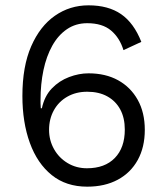

<svg xmlns="http://www.w3.org/2000/svg" viewBox="-20 -690 622 720"><path d="M312 -670Q386 -670 434 -637Q482 -604 510 -533L443 -502Q429 -548 396.5 -575.5Q364 -603 307 -603Q264 -603 231 -580.5Q198 -558 176 -518.5Q154 -479 143 -427Q132 -375 132 -315Q132 -310 132 -302.5Q132 -295 133 -284H137Q147 -330 174.5 -358.5Q202 -387 239 -401Q276 -415 312 -415Q376 -415 423 -389Q470 -363 496.5 -315.5Q523 -268 523 -203Q523 -138 496.5 -90Q470 -42 421.5 -16Q373 10 307 10Q228 10 174 -33.5Q120 -77 92 -154Q64 -231 64 -330Q64 -441 97 -516.5Q130 -592 186 -631Q242 -670 312 -670ZM307 -346Q265 -346 232.5 -327.5Q200 -309 182 -276.5Q164 -244 164 -203Q164 -164 182.5 -131Q201 -98 233.5 -78.5Q266 -59 306 -59Q373 -59 410.5 -97.5Q448 -136 448 -204Q448 -248 431 -279.5Q414 -311 382.5 -328.5Q351 -346 307 -346Z"/></svg>

Font: Kantumruy Pro
Style: Regular
Weight: 400
Designer: Sovichet Tep
Foundry: Sovichet Tep
Version: Version 1.002